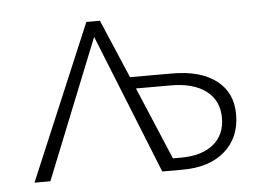

<svg xmlns="http://www.w3.org/2000/svg" viewBox="-38 -458 699 506"><g transform="rotate(-5 311.0 -205.0)"><path d="M579 -133Q579 -72 538 -36Q497 0 426 0H372L224 -369L76 0H34L207 -410H243L309 -255H421Q495 -255 537 -223Q579 -191 579 -133ZM541 -127Q541 -173 507.5 -198.5Q474 -224 414 -224H322L403 -32H424Q479 -32 510 -57Q541 -82 541 -127Z"/></g></svg>

Font: Ysabeau Infant Light
Style: Regular
Weight: 300
Designer: Christian Thalmann (Catharsis Fonts)
Version: Version 0.003